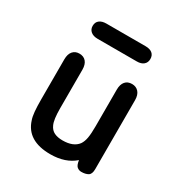

<svg xmlns="http://www.w3.org/2000/svg" viewBox="-138 -653 721 764"><g transform="rotate(30 222.5 -271.0)"><path d="M310 -27Q313 -5 321.5 2Q330 9 341 9Q360 9 372 2Q384 -5 384 -28V-345Q384 -369 372.5 -382Q361 -395 342 -395Q322 -395 311 -382Q300 -369 300 -345V-177Q300 -143 296.5 -123Q293 -103 284 -90Q263 -62 214 -62Q191 -62 175.5 -69.5Q160 -77 152 -95Q142 -116 142 -168V-345Q142 -369 131 -382Q120 -395 100 -395Q81 -395 70 -382Q59 -369 59 -345V-161Q59 -128 61 -106Q63 -84 68 -70Q93 10 199 10Q268 10 310 -27ZM133 -552Q113 -552 101.5 -543Q90 -534 90 -517Q90 -501 101.5 -491.5Q113 -482 133 -482H313Q333 -482 344 -491.5Q355 -501 355 -517Q355 -534 344 -543Q333 -552 313 -552Z"/></g></svg>

Font: Beiruti Medium
Style: Regular
Weight: 500
Designer: Arlette Boutros
Foundry: Boutros
Version: Version 1.41